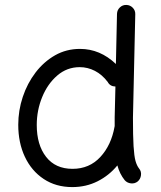

<svg xmlns="http://www.w3.org/2000/svg" viewBox="-20 -721 644 770"><path d="M300.8 -524.9Q381.3 -524.9 444.8 -464.4L449.2 -665.5Q449.7 -680.7 460.7 -691.2Q471.7 -701.7 486.8 -701.2Q502 -700.7 512.5 -689.9Q522.9 -679.2 522.5 -664.1L513.2 -249Q513.2 -175.3 515.6 -135Q518.1 -94.7 523.4 -75.7Q528.8 -56.6 537.6 -45.4Q547.4 -33.7 545.4 -18.3Q543.5 -2.9 532.2 6.8Q520.5 16.1 505.1 14.4Q489.7 12.7 480 1.5Q460 -23.4 450.7 -57.6Q418 -17.6 371.6 5.9Q325.2 29.3 270 29.3Q204.1 29.3 155.3 -3.2Q106.4 -35.6 79.8 -92Q53.2 -148.4 53.2 -220.7Q53.2 -277.8 71.3 -332.3Q89.4 -386.7 122.6 -430.2Q155.8 -473.6 200.9 -499.3Q246.1 -524.9 300.8 -524.9ZM127.4 -219.7Q127.4 -140.1 164.8 -92Q202.1 -43.9 271 -43.9Q338.4 -43.9 382.3 -91.3Q426.3 -138.7 439.5 -213.4Q439.5 -214.8 439.9 -215.8Q439.9 -224.1 439.9 -232.7Q439.9 -241.2 439.9 -250L442.9 -374Q421.4 -374.5 412.1 -392.1Q389.6 -421.9 360.6 -436.8Q331.5 -451.7 299.8 -451.7Q248.5 -451.7 209.7 -418.2Q170.9 -384.8 149.2 -331.8Q127.4 -278.8 127.4 -219.7Z"/></svg>

Font: Mikhak Regular
Style: Regular
Weight: 400
Designer: Amin Abedi
Version: Version 3.3